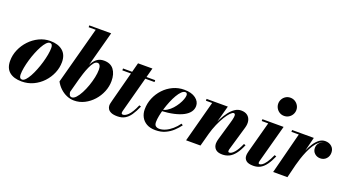

<svg xmlns="http://www.w3.org/2000/svg" viewBox="-56 -1335 3473 1923"><g transform="rotate(20 1681.0 -374.0)"><path d="M201 10Q117 10 70.2 -28.8Q23.5 -67.5 23.5 -146Q23.5 -207.5 48.5 -265.5Q73.5 -323.5 116.8 -369.5Q160 -415.5 216.5 -442.8Q273 -470 335.5 -470Q419.5 -470 468 -429.2Q516.5 -388.5 516.5 -310Q516.5 -250 492.5 -193Q468.5 -136 425.5 -90Q382.5 -44 325 -17Q267.5 10 201 10ZM200 -9.5Q217 -9.5 236 -29.8Q255 -50 273.8 -84.2Q292.5 -118.5 309.2 -160.8Q326 -203 339 -247.8Q352 -292.5 359.5 -334Q367 -375.5 367 -407Q367 -427.5 360 -439Q353 -450.5 336.5 -450.5Q319.5 -450.5 300.5 -430.2Q281.5 -410 262.8 -375.8Q244 -341.5 227 -299.2Q210 -257 197 -212.2Q184 -167.5 176.5 -126.2Q169 -85 169 -53Q169 -33 176.2 -21.2Q183.5 -9.5 200 -9.5Z M759.5 10Q719 10 681 -6.2Q643 -22.5 611.5 -51.8Q580 -81 559 -120L723 -730.5H647.5V-750H880.5L694.5 -58Q696 -40 703.8 -26.2Q711.5 -12.5 728 -12.5Q749.5 -12.5 772.2 -37Q795 -61.5 816 -101.5Q837 -141.5 853.5 -188.5Q870 -235.5 879.8 -282Q889.5 -328.5 889.5 -364.5Q889.5 -394 880.2 -410Q871 -426 854 -426Q834 -426 816.2 -404.2Q798.5 -382.5 782.8 -347.2Q767 -312 754 -271.5Q741 -231 730.5 -193.5H713Q732.5 -257 750.2 -307.8Q768 -358.5 789.2 -394.5Q810.5 -430.5 839 -449.8Q867.5 -469 908 -469Q978 -469 1012.8 -423.2Q1047.5 -377.5 1047.5 -302Q1047.5 -243.5 1024.8 -187.8Q1002 -132 962 -87.5Q922 -43 870 -16.5Q818 10 759.5 10Z M1221 10Q1179 10 1154.8 -1Q1130.5 -12 1120.2 -29.5Q1110 -47 1110 -65.5Q1110 -79 1114.5 -96.2Q1119 -113.5 1122.5 -128.5L1236 -560H1389.5L1257 -66.5Q1255.5 -61 1254 -54.5Q1252.5 -48 1252.5 -41Q1252.5 -24.5 1269.5 -24.5Q1279.5 -24.5 1293.2 -31Q1307 -37.5 1323 -53.2Q1339 -69 1356.5 -97.2Q1374 -125.5 1392.5 -169L1412 -163Q1386.5 -104.5 1360.2 -66Q1334 -27.5 1300.8 -8.8Q1267.5 10 1221 10ZM1112.5 -440V-460H1455.5V-440Z M1627 10Q1570 10 1532.2 -11.8Q1494.5 -33.5 1475.5 -69.8Q1456.5 -106 1456.5 -150Q1456.5 -213.5 1480.5 -271Q1504.5 -328.5 1546.8 -373.5Q1589 -418.5 1644.5 -444.2Q1700 -470 1763 -470Q1841.5 -470 1885.5 -437Q1929.5 -404 1929.5 -356.5Q1929.5 -322 1909 -293.2Q1888.5 -264.5 1848.5 -243Q1808.5 -221.5 1749 -208Q1689.5 -194.5 1610.5 -190.5V-205.5Q1642.5 -207 1671.5 -224.8Q1700.5 -242.5 1724.2 -269Q1748 -295.5 1765.8 -324.8Q1783.5 -354 1793 -380.5Q1802.5 -407 1802.5 -424Q1802.5 -435.5 1797.8 -443.2Q1793 -451 1780.5 -451Q1761 -451 1740.8 -431Q1720.5 -411 1701 -377.5Q1681.5 -344 1664.5 -303Q1647.5 -262 1634.2 -219Q1621 -176 1613.5 -137Q1606 -98 1606 -70Q1606 -39.5 1620.8 -27.8Q1635.5 -16 1659.5 -16Q1690.5 -16 1725 -31.2Q1759.5 -46.5 1792.5 -74.8Q1825.5 -103 1852.5 -141L1869.5 -129.5Q1844.5 -95.5 1810.5 -63.5Q1776.5 -31.5 1731.5 -10.8Q1686.5 10 1627 10Z M2339.5 10Q2290.5 10 2267 -13.2Q2243.5 -36.5 2243.5 -74Q2243.5 -85 2246.2 -99.2Q2249 -113.5 2252.5 -124.5L2308 -315.5Q2319.5 -354 2323 -377Q2326.5 -400 2322.8 -409.8Q2319 -419.5 2308 -419.5Q2294.5 -419.5 2273.2 -397.8Q2252 -376 2227.8 -337Q2203.5 -298 2180.8 -246Q2158 -194 2141 -133H2128.5Q2140 -177.5 2157.5 -224.8Q2175 -272 2197.5 -315.5Q2220 -359 2247 -394Q2274 -429 2304.8 -449.2Q2335.5 -469.5 2370 -469.5Q2411.5 -469.5 2436.8 -450.2Q2462 -431 2469.5 -397Q2477 -363 2464 -319.5L2390.5 -67.5Q2389.5 -63.5 2388.2 -57.8Q2387 -52 2387 -48Q2387 -39.5 2390 -35.8Q2393 -32 2399.5 -32Q2423 -32 2451.2 -64Q2479.5 -96 2509.5 -163.5L2528.5 -157Q2502.5 -95.5 2473.8 -58.8Q2445 -22 2412 -6Q2379 10 2339.5 10ZM1952 0 2069.5 -440.5H2003V-460H2229.5L2105.5 0Z M2670 10Q2617.5 10 2594 -9.8Q2570.5 -29.5 2570.5 -62Q2570.5 -77.5 2573.5 -91Q2576.5 -104.5 2578.5 -112.5L2667 -440.5H2598V-460H2824L2715 -57.5Q2714 -53.5 2713.2 -49Q2712.5 -44.5 2712.5 -40Q2712.5 -34 2715.2 -30.2Q2718 -26.5 2724.5 -26.5Q2737 -26.5 2753.5 -37.8Q2770 -49 2791 -78.8Q2812 -108.5 2836.5 -163.5L2856 -157Q2831 -99.5 2804 -62.5Q2777 -25.5 2744.8 -7.8Q2712.5 10 2670 10ZM2789.5 -565Q2762 -565 2740.2 -578.5Q2718.5 -592 2706 -614.2Q2693.5 -636.5 2693.5 -662Q2693.5 -687.5 2706 -709.5Q2718.5 -731.5 2740.2 -745Q2762 -758.5 2789.5 -758.5Q2817 -758.5 2839 -745Q2861 -731.5 2873.8 -709.5Q2886.5 -687.5 2886.5 -662Q2886.5 -636.5 2873.8 -614.2Q2861 -592 2839 -578.5Q2817 -565 2789.5 -565Z M2880 0 2993 -440.5H2914.5V-460H3146L3032 0ZM3054.5 -138Q3064 -178.5 3077.5 -224Q3091 -269.5 3109.8 -313Q3128.5 -356.5 3152 -392Q3175.5 -427.5 3204.2 -448.5Q3233 -469.5 3266.5 -469.5Q3308 -469.5 3335.2 -445.2Q3362.5 -421 3362.5 -380Q3362.5 -341.5 3337.8 -315.5Q3313 -289.5 3275 -289.5Q3239.5 -289.5 3214.8 -312.2Q3190 -335 3190 -370.5Q3190 -407 3214.8 -429.5Q3239.5 -452 3276.5 -452Q3313 -452 3337.2 -433.8Q3361.5 -415.5 3361.5 -380L3342 -380.5Q3342 -413.5 3321 -432Q3300 -450.5 3265.5 -450.5Q3235.5 -450.5 3209.2 -429.8Q3183 -409 3160.8 -374.8Q3138.5 -340.5 3120.5 -299Q3102.5 -257.5 3088.8 -215.5Q3075 -173.5 3066 -138Z"/></g></svg>

Font: Bodoni Moda ExtraBold
Style: Italic
Weight: 800
Italic angle: -13°
Version: Version 2.005